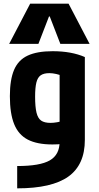

<svg xmlns="http://www.w3.org/2000/svg" viewBox="-20 -810 540 1050"><path d="M74 98Q199 98 252.5 67Q306 36 306 -35V-462L337 -390Q307 -401 287 -405.5Q267 -410 250 -410Q220 -410 203 -398.5Q186 -387 179 -359Q172 -331 172 -281Q172 -226 179.5 -194.5Q187 -163 205 -150.5Q223 -138 256 -138Q273 -138 292.5 -141.5Q312 -145 341 -152L375 -30Q350 -26 323 -23Q296 -20 267 -20Q183 -20 132 -46.5Q81 -73 57.5 -131Q34 -189 34 -284Q34 -374 57 -428Q80 -482 131.5 -506Q183 -530 268 -530Q371 -530 444 -498V-45Q444 91 354 155.5Q264 220 74 220ZM30 -570 145 -790H355L470 -570H310L252 -720H248L190 -570Z"/></svg>

Font: M PLUS 1 Code
Style: Regular
Weight: 400
Designer: Coji Morishita
Foundry: UNDERFOREST DESIGN
Version: Version 1.005